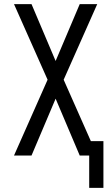

<svg xmlns="http://www.w3.org/2000/svg" viewBox="-20 -755 540 932"><path d="M413 157V0H367L250 -276L133 0H48L211 -368L48 -735H133L250 -459L367 -735H452L289 -368L421 -70H482V157Z"/></svg>

Font: Iosevka
Style: Regular
Weight: 400
Monospace: yes
Designer: Belleve Invis
Foundry: Belleve Invis
Version: Version 33.2.3; ttfautohint (v1.8.4)